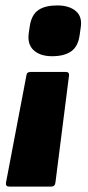

<svg xmlns="http://www.w3.org/2000/svg" viewBox="-20 -529 323 707"><path d="M223 -264Q236 -264 234 -250L184 144Q182 158 169 158H14Q0 158 2 144L77 -250Q78 -264 92 -264ZM191 -509Q235 -509 259.5 -488Q284 -467 277 -426L273 -398Q267 -357 241.5 -339.5Q216 -322 172 -322Q128 -322 104 -344Q80 -366 86 -408L90 -435Q97 -476 122 -492.5Q147 -509 191 -509Z"/></svg>

Font: Sofia Sans Black
Style: Italic
Weight: 900
Italic angle: -9°
Version: Version 4.100-B